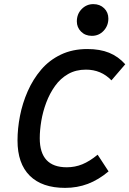

<svg xmlns="http://www.w3.org/2000/svg" viewBox="-20 -900 628 932"><path d="M296 12Q184 12 124.5 -47Q65 -106 65 -218Q65 -276 77 -337.5Q89 -399 114.5 -457Q140 -515 179.5 -561.5Q219 -608 275.5 -635Q332 -662 404 -662Q465 -662 509.5 -644Q554 -626 588 -588L521 -510Q471 -562 397 -562Q348 -562 310.5 -540.5Q273 -519 247 -482.5Q221 -446 204.5 -402Q188 -358 180.5 -313Q173 -268 173 -229Q173 -88 304 -88Q344 -88 379.5 -102.5Q415 -117 454 -149L507 -68Q458 -27 406.5 -7.5Q355 12 296 12ZM426 -726Q394 -726 373.5 -746.5Q353 -767 353 -796Q353 -832 376.5 -856Q400 -880 433 -880Q465 -880 485.5 -860Q506 -840 506 -810Q506 -775 483 -750.5Q460 -726 426 -726Z"/></svg>

Font: Sometype Mono SemiBold
Style: Italic
Weight: 600
Italic angle: -12°
Designer: Ryoichi Tsunekawa
Foundry: Dharma Type
Version: Version 1.001